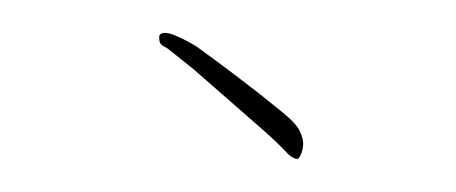

<svg xmlns="http://www.w3.org/2000/svg" viewBox="-34 -565 1068 450"><g transform="rotate(-5 500.0 -339.5)"><path d="M426 -409Q425 -410 382 -451Q370 -463 361 -469Q354 -473 352 -480Q351 -487 352 -492Q352 -497 357 -499Q361 -501 368 -500Q378 -498 386 -494Q398 -487 409 -481Q436 -464 445 -455Q503 -405 575 -338Q591 -323 623 -292Q655 -261 661 -243Q668 -224 666 -211Q664 -199 660 -191Q656 -183 652 -180Q650 -177 641 -182Q631 -188 626 -196Q602 -226 571 -258Z"/></g></svg>

Font: ToneOZ-Tsuipita-TC
Style: Tsuipita-TC
Weight: 400
Designer: :Jeffrey Xuan (Chih-Lin Hsuan)  :
Foundry: jeffreyx@gmail.com, cjkFonts.io
Version: Version 0.24071